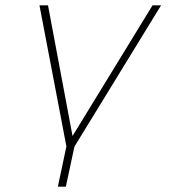

<svg xmlns="http://www.w3.org/2000/svg" viewBox="-20 -550 640 720"><path d="M197 150 229 -1 128 -530H160L252 -40L552 -530H584L259 0L227 150Z"/></svg>

Font: Geist Mono Thin
Style: Italic
Weight: 100
Italic angle: -12°
Monospace: yes
Designer: Basement.studio, Andrés Briganti, Mateo Zaragoza
Foundry: Basement.studio, Vercel, Andrés Briganti, Guido Ferreyra, Mateo Zaragoza
Version: Version 1.500; ttfautohint (v1.8.4.7-5d5b)